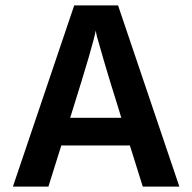

<svg xmlns="http://www.w3.org/2000/svg" viewBox="-20 -694 714 714"><path d="M250 -285 241 -256H431L422 -286Q388 -394 366.5 -467.5Q345 -541 340 -560L336 -580Q327 -530 250 -285ZM160 0H28L256 -674H419L647 0H511L463 -153H208Z"/></svg>

Font: Hind Vadodara SemiBold
Style: Regular
Weight: 600
Designer: Hitesh Malaviya
Foundry: Indian Type Foundry
Version: Version 1.001;PS 1.0;hotconv 1.0.86;makeotf.lib2.5.63406; tt